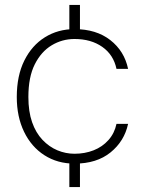

<svg xmlns="http://www.w3.org/2000/svg" viewBox="-20 -651 587 778"><path d="M261 107V-17H304V107ZM261 -508V-631H304V-508ZM282 12Q213 12 160 -22Q107 -56 77.5 -117Q48 -178 48 -258Q48 -344 78.5 -405.5Q109 -467 162 -500Q215 -533 282 -533Q370 -533 427 -488.5Q484 -444 499 -372H452Q440 -429 394.5 -461Q349 -493 282 -493Q232 -493 189.5 -467.5Q147 -442 121 -390.5Q95 -339 95 -258Q95 -199 110 -156Q125 -113 152 -84.5Q179 -56 212.5 -42Q246 -28 282 -28Q324 -28 359.5 -42Q395 -56 419.5 -83.5Q444 -111 452 -149H499Q484 -79 428 -33.5Q372 12 282 12Z"/></svg>

Font: DM Sans 10pt ExtraLight
Style: Regular
Weight: 250
Version: Version 4.004;gftools[0.9.30]